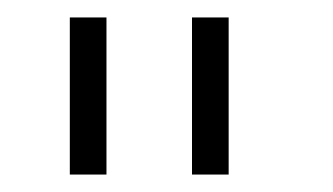

<svg xmlns="http://www.w3.org/2000/svg" viewBox="-20 -740 382 220"><path d="M102 -540H60V-720H102ZM242 -540H200V-720H242Z"/></svg>

Font: Manrope Variable Light
Style: Regular
Weight: 200
Designer: Mikhail Sharanda
Foundry: Mikhail Sharanda
Version: Version 4.505